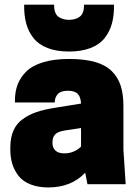

<svg xmlns="http://www.w3.org/2000/svg" viewBox="-20 -800 600 834"><path d="M359.9 0 350.1 -49.8Q289.6 14.2 189.9 14.2Q145 14.2 111.8 0.7Q78.6 -12.7 60.3 -36.4Q42 -60.1 33.4 -88.1Q24.9 -116.2 24.9 -149.9V-160.2Q24.9 -202.1 38.3 -232.7Q51.8 -263.2 78.9 -282.7Q106 -302.2 139.4 -313.5Q172.9 -324.7 220.2 -332L332 -350.1Q330.6 -379.4 317.4 -392.6Q304.2 -405.8 274.9 -405.8Q244.1 -405.8 231 -391.4Q217.8 -377 217.8 -355H44.9V-363.8Q44.9 -401.9 56.6 -432.9Q68.4 -463.9 94.2 -489.5Q120.1 -515.1 167.2 -529.5Q214.4 -543.9 279.8 -543.9Q346.7 -543.9 392.8 -530.8Q439 -517.6 465.8 -490.7Q492.7 -463.9 504.4 -427.2Q516.1 -390.6 516.1 -339.8V-149.9L525.9 0ZM85 -779.8H214.8Q214.8 -742.2 232.7 -728Q250.5 -713.9 279.8 -713.9Q309.1 -713.9 327.1 -728Q345.2 -742.2 345.2 -779.8H475.1Q476.1 -734.4 466.3 -698.2Q456.5 -662.1 434.3 -634.3Q412.1 -606.4 373 -591.3Q334 -576.2 279.8 -576.2Q225.6 -576.2 186.8 -591.3Q147.9 -606.4 125.7 -634.3Q103.5 -662.1 93.8 -698.2Q84 -734.4 85 -779.8ZM259.8 -133.8Q300.8 -133.8 332 -163.1V-244.1L259.8 -232.9Q230 -228 219 -215.6Q208 -203.1 208 -183.1V-176.8Q208 -158.7 220.7 -146.2Q233.4 -133.8 259.8 -133.8Z"/></svg>

Font: Cooper Hewitt
Style: Heavy
Weight: 713
Designer: Village Type and Design LLC
Foundry: Cooper Hewitt Smithsonian Design Museum
Version: 1.000